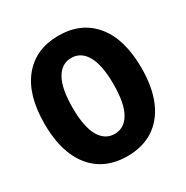

<svg xmlns="http://www.w3.org/2000/svg" viewBox="-170 -873 1000 1032"><g transform="rotate(-30 330.0 -357.5)"><path d="M330 16Q236 16 168.5 -27.5Q101 -71 65 -154.5Q29 -238 29 -357Q29 -537 109 -634Q189 -731 330 -731Q471 -731 551 -634Q631 -537 631 -357Q631 -238 595 -154.5Q559 -71 491.5 -27.5Q424 16 330 16ZM330 -122Q390 -122 423.5 -180.5Q457 -239 457 -357Q457 -476 423.5 -534.5Q390 -593 330 -593Q270 -593 236.5 -534.5Q203 -476 203 -357Q203 -239 236.5 -180.5Q270 -122 330 -122Z"/></g></svg>

Font: Wix Madefor Display ExtraBold
Style: Regular
Weight: 800
Designer: Dalton Maag Ltd
Foundry: Dalton Maag Ltd
Version: Version 3.100